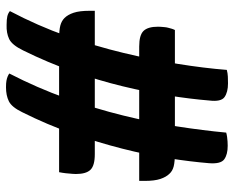

<svg xmlns="http://www.w3.org/2000/svg" viewBox="-90 -670 780 640"><g transform="rotate(90 300.0 -350.0)"><path d="M213 -716Q224 -719 235.5 -719.5Q247 -720 258 -720Q287 -720 303.5 -708.5Q320 -697 315 -657Q310 -596 298.5 -522.5Q287 -449 267.5 -368.5Q248 -288 218.5 -204Q189 -120 148 -37Q130 0 110 9.5Q90 19 63 18Q44 18 34 15.5Q24 13 17 7Q66 -86 100 -182Q134 -278 156.5 -372Q179 -466 193 -553Q207 -640 213 -716ZM422 -714Q429 -716 436.5 -717Q444 -718 451.5 -718.5Q459 -719 466 -719Q495 -719 511 -707.5Q527 -696 524 -657Q519 -596 507.5 -522Q496 -448 475.5 -367.5Q455 -287 425.5 -202.5Q396 -118 354 -34Q337 1 317.5 10.5Q298 20 271 20Q257 20 249 18.5Q241 17 235 14.5Q229 12 225 9Q273 -84 307.5 -180.5Q342 -277 365 -370.5Q388 -464 401.5 -551Q415 -638 422 -714ZM583 -424H135Q97 -424 83 -438.5Q69 -453 69 -487Q69 -493 69.5 -498Q70 -503 70.5 -509Q71 -515 72.5 -520.5Q74 -526 75.5 -531.5Q77 -537 80 -543H488Q519 -543 534.5 -539Q550 -535 559 -525Q570 -514 576.5 -494.5Q583 -475 583 -442Q583 -440 583 -438.5Q583 -437 583 -435Q583 -433 583 -431Q583 -429 583 -427.5Q583 -426 583 -424ZM16 -276H494Q532 -276 546 -261.5Q560 -247 560 -213Q560 -207 559.5 -202Q559 -197 558.5 -191Q558 -185 557.5 -179.5Q557 -174 556 -168.5Q555 -163 554 -157H111Q81 -157 65.5 -161Q50 -165 40 -175Q29 -186 22.5 -205.5Q16 -225 16 -258Q16 -260 16 -261.5Q16 -263 16 -265Q16 -267 16 -269Q16 -271 16 -272.5Q16 -274 16 -276Z"/></g></svg>

Font: Recursive Monospace Casual
Style: Bold
Weight: 700
Version: Version 1.047